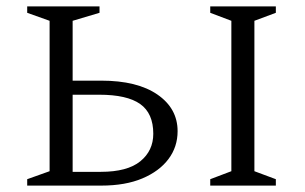

<svg xmlns="http://www.w3.org/2000/svg" viewBox="-20 -580 952 600"><path d="M296 0H65V-20L135 -45V-515L65 -540V-560H291V-540L207 -515V-328H296Q409 -328 472 -284.5Q535 -241 535 -170Q535 -121 506.5 -83Q478 -45 425 -22.5Q372 0 296 0ZM290 -284H207V-43H295Q378 -43 418.5 -76Q459 -109 459 -162Q459 -226 418 -255Q377 -284 290 -284ZM637 0V-20L703 -45V-515L637 -540V-560H842V-540L775 -515V-45L842 -20V0Z"/></svg>

Font: Spectral SC Light
Style: Regular
Weight: 300
Designer: Jean-Baptiste Levee
Foundry: Production Type
Version: Version 2.001